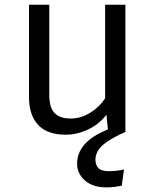

<svg xmlns="http://www.w3.org/2000/svg" viewBox="-20 -560 655 815"><path d="M189.2 -540V-157.4Q189.2 -104.1 211.3 -80.5Q233.3 -56.9 280 -56.9Q324.6 -56.9 364.4 -82.3Q404.1 -107.7 426.2 -142.6V-540H512.3V0H439L431.8 -72.8Q400 -31.8 353.1 -10Q306.2 11.8 259 11.8Q180.5 11.8 141.8 -30Q103.1 -71.8 103.1 -147.2V-540ZM499 -31.3 512.3 0Q459.5 23.6 432.1 43.3Q404.6 63.1 394.9 81.3Q385.1 99.5 385.1 117.4Q385.1 140.5 397.7 153.6Q410.3 166.7 442.6 166.7Q471.3 166.7 506.2 159.5L496.9 228.2Q481.5 231.3 466.9 233.3Q452.3 235.4 432.3 235.4Q373.8 235.4 340.5 206.2Q307.2 176.9 307.2 134.4Q307.2 80.5 352.6 39.2Q397.9 -2.1 499 -31.3Z"/></svg>

Font: FiraCode Nerd Font Mono
Style: Regular
Weight: 400
Monospace: yes
Designer: Carrois Corporate, Edenspiekermann AG, Nikita Prokopov
Foundry: Carrois Corporate, Edenspiekermann AG, Nikita Prokopov
Version: Version 6.002;Nerd Fonts 3.4.0